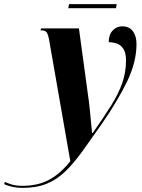

<svg xmlns="http://www.w3.org/2000/svg" viewBox="-167 -674 693 934"><path d="M-57 240Q-83 240 -106 235Q-129 230 -147 222L-143 211Q-128 218 -108 224Q-88 230 -58 230Q17 230 72 200.5Q127 171 175 110L73 -474Q68 -504 61 -515Q54 -526 37 -526H30L33 -536H217L262 -205Q266 -180 269.5 -144.5Q273 -109 276 -76.5Q279 -44 281 -27H284Q336 -101 372.5 -159Q409 -217 427.5 -269.5Q446 -322 446 -380Q446 -418 432.5 -437.5Q419 -457 399 -463Q379 -469 362 -469Q362 -506 381.5 -526Q401 -546 427 -546Q462 -546 479.5 -522Q497 -498 497 -460Q497 -373 452.5 -280Q408 -187 328 -71Q275 5 233 63Q191 121 150 160.5Q109 200 59.5 220Q10 240 -57 240ZM165 -634 169 -654H401L397 -634Z"/></svg>

Font: Noto Serif Display ExtraCondensed ExtraBold
Style: Italic
Weight: 800
Width: 2
Italic angle: -12°
Designer: Monotype Design Team
Foundry: Monotype Imaging Inc.
Version: Version 2.009